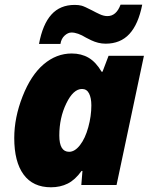

<svg xmlns="http://www.w3.org/2000/svg" viewBox="-20 -792 647 822"><path d="M275.9 -142.1Q300.3 -142.1 322.5 -170.7Q344.7 -199.2 357.9 -247.1Q371.1 -294.9 371.1 -340.8Q371.1 -372.6 361.3 -391.8Q351.6 -411.1 331.1 -411.1Q293.9 -411.1 263.9 -349.4Q233.9 -287.6 233.9 -211.9Q233.9 -142.1 275.9 -142.1ZM479 0H328.1L333 -60.1H329.1Q301.8 -22 270 -6.1Q238.3 9.8 198.2 9.8Q121.1 9.8 81.1 -44.7Q41 -99.1 41 -201.2Q41 -288.6 76.7 -379.4Q112.3 -470.2 166.7 -516.6Q221.2 -563 287.1 -563Q328.1 -563 359.4 -544.7Q390.6 -526.4 415 -484.9H418.9L444.8 -553.2H596.2ZM432.1 -605Q416 -605 400.4 -608.9Q384.8 -612.8 370.6 -619.6Q356.4 -626.5 348.1 -630.9Q312.5 -652.8 286.1 -652.8Q271 -652.8 256.6 -639.6Q242.2 -626.5 238.8 -604H147Q162.6 -688 200 -729.5Q237.3 -771 299.8 -771Q316.4 -771 328.9 -767.8Q341.3 -764.6 375 -747.1Q390.1 -738.8 407.2 -731Q424.3 -723.1 439.9 -723.1Q478 -723.1 496.1 -772H588.9Q572.3 -688 533.9 -646.5Q495.6 -605 432.1 -605Z"/></svg>

Font: Open Sans Extrabold
Style: Italic
Weight: 800
Italic angle: -12°
Foundry: Ascender Corporation
Version: Version 1.10